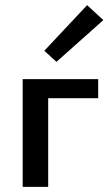

<svg xmlns="http://www.w3.org/2000/svg" viewBox="-20 -725 425 745"><path d="M381 -647 199 -485 152 -528 318 -705ZM361 -418V-344H167V0H68V-418Z"/></svg>

Font: EauTestInfant Semibold
Style: Italic
Weight: 600
Italic angle: -12°
Designer: Christian Thalmann (Catharsis Fonts)
Version: Version 0.001;PS 000.001;hotconv 1.0.88;makeotf.lib2.5.64775